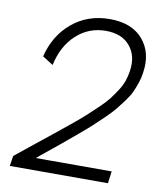

<svg xmlns="http://www.w3.org/2000/svg" viewBox="-77 -732 661 794"><g transform="rotate(10 253.0 -335.0)"><path d="M24.9 -43Q59.1 -70.8 105.2 -107.7Q151.4 -144.5 178.7 -166.5Q206.1 -188.5 241.5 -217.5Q276.9 -246.6 297.4 -265.4Q317.9 -284.2 342.5 -307.9Q367.2 -331.5 381.1 -349.9Q395 -368.2 408.4 -389.2Q421.9 -410.2 429 -430.4Q436 -450.7 439 -472.2Q449.2 -536.1 415 -577.6Q380.9 -619.1 313 -619.1Q241.7 -619.1 189.5 -571.3Q137.2 -523.4 120.1 -441.9L75.2 -470.2Q97.7 -561 163.3 -615.5Q229 -669.9 320.8 -669.9Q413.6 -669.9 460.4 -615.2Q507.3 -560.5 494.1 -475.1Q491.2 -453.1 483.9 -431.6Q476.6 -410.2 468 -391.4Q459.5 -372.6 442.9 -350.3Q426.3 -328.1 412.6 -311Q398.9 -293.9 373 -268.8Q347.2 -243.7 328.9 -226.8Q310.5 -210 275.1 -180.2Q239.7 -150.4 216.8 -131.3Q193.8 -112.3 149.9 -76.7Q128.9 -59.6 118.2 -50.8H183.1H437L430.2 0H18.1Z"/></g></svg>

Font: Human Sans Light
Style: Italic
Weight: 300
Italic angle: -8°
Designer: Tim Radville
Foundry: Continuum
Version: Version 1.000;FEAKit 1.0